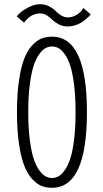

<svg xmlns="http://www.w3.org/2000/svg" viewBox="-20 -880 490 911"><path d="M301 -754.5Q278.5 -754.5 259.5 -764.2Q240.5 -774 229.2 -785.5Q218 -797 202.5 -806.8Q187 -816.5 170.5 -816.5Q156.5 -816.5 143.8 -812Q131 -807.5 122.2 -801Q113.5 -794.5 107 -788Q100.5 -781.5 97.5 -777L94.5 -772.5L59.5 -802Q62.5 -807 75.5 -819.2Q88.5 -831.5 116 -845.8Q143.5 -860 171 -860Q193.5 -860 212.5 -850.2Q231.5 -840.5 242.8 -828.8Q254 -817 269.5 -807.2Q285 -797.5 301.5 -797.5Q323.5 -797.5 342 -808.8Q360.5 -820 368 -831L375.5 -842L410.5 -811.5Q406.5 -806.5 399.5 -799.8Q392.5 -793 377.8 -781.2Q363 -769.5 342.5 -762Q322 -754.5 301 -754.5ZM227 11Q199.5 11 177 2.2Q154.5 -6.5 132.2 -31Q110 -55.5 94.8 -94.5Q79.5 -133.5 70 -198Q60.5 -262.5 60.5 -348Q60.5 -433 70 -497.5Q79.5 -562 94.8 -601Q110 -640 132.2 -664.2Q154.5 -688.5 177 -697.2Q199.5 -706 227 -706Q392.5 -706 392.5 -348Q392.5 11 227 11ZM338.5 -348Q338.5 -421 331.5 -477.5Q324.5 -534 313.5 -567.8Q302.5 -601.5 287.2 -622.8Q272 -644 257.5 -651.8Q243 -659.5 227 -659.5Q211 -659.5 196.2 -651.8Q181.5 -644 166 -622.8Q150.5 -601.5 139.5 -567.8Q128.5 -534 121.2 -477.5Q114 -421 114 -348Q114 -274.5 121.2 -217.8Q128.5 -161 139.5 -127.5Q150.5 -94 166 -72.5Q181.5 -51 196.2 -43.2Q211 -35.5 227 -35.5Q243 -35.5 257.5 -43.2Q272 -51 287.2 -72.5Q302.5 -94 313.5 -127.5Q324.5 -161 331.5 -217.8Q338.5 -274.5 338.5 -348Z"/></svg>

Font: League Mono Condensed UltraLight
Style: Regular
Weight: 200
Width: 1
Designer: Tyler Finck
Foundry: The League of Moveable Type / Tyler Finck
Version: Version 2.210